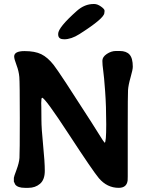

<svg xmlns="http://www.w3.org/2000/svg" viewBox="-20 -925 741 946"><path d="M494.1 -861.3Q494.1 -835 371.1 -756.8Q331.1 -731.4 295.9 -731.4L293 -731.9Q266.6 -731.9 266.6 -755.9V-758.3Q266.6 -789.6 358.9 -871.6Q397 -905.3 441.4 -905.3H444.3Q460 -905.3 477.5 -892.8Q495.1 -880.4 495.1 -872.6V-869.6Q494.1 -864.7 494.1 -861.3ZM187.5 -443.4Q183.1 -443.4 183.1 -417.5L183.6 -397.5Q184.1 -377 184.1 -335Q184.1 -293 192.4 -210Q200.7 -127 200.7 -83.3Q200.7 -39.6 177.2 -19.5Q153.8 0.5 120.1 0.5H102.5Q67.9 0.5 55.2 -15.6L48.3 -30.3V-48.8Q48.3 -53.7 61.3 -88.1Q74.2 -122.6 75.9 -146.7Q77.6 -170.9 77.6 -344Q77.6 -517.1 75.2 -545.7Q72.8 -574.2 61.3 -604.5Q49.8 -634.8 49.8 -646.5Q49.8 -673.3 100.8 -673.3Q151.9 -673.3 183.3 -658Q214.8 -642.6 244.4 -605Q273.9 -567.4 430.7 -322.3L485.8 -234.9L495.6 -221.7Q503.4 -221.7 503.4 -311.8Q503.4 -401.9 498 -475.3Q492.7 -548.8 488.5 -577.6Q484.4 -606.4 484.4 -625.5Q484.4 -644.5 506.3 -659.2Q528.3 -673.8 551.3 -673.8H569.8Q602.5 -673.8 618.4 -656Q634.3 -638.2 634.3 -596.2Q634.3 -582 623.3 -543.7Q612.3 -505.4 610.8 -480.7Q609.4 -456.1 609.4 -302.7V-56.2L608.9 -36.1Q604.5 0.5 564.9 0.5Q507.8 0.5 467.3 -46.9Q439 -80.1 320.3 -261.7Q201.7 -443.4 187.5 -443.4Z"/></svg>

Font: Averia Libre
Style: Bold
Weight: 700
Version: Version 1.002